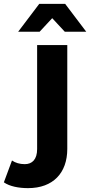

<svg xmlns="http://www.w3.org/2000/svg" viewBox="-113 -771 466 993"><path d="M157 -677 222 -607H333L224 -751H90L-19 -607H92ZM79 0C79 53 54 78 15 78C-11 78 -34 71 -51 59L-93 172C-63 193 -16 202 32 202C162 202 235 123 235 -1V-538H79Z"/></svg>

Font: Montserrat Lite
Style: Bold
Weight: 700
Designer: Julieta Ulanovsky
Foundry: Julieta Ulanovsky
Version: Version 7.200;PS 007.200;hotconv 1.0.88;makeotf.lib2.5.64775